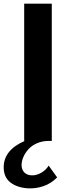

<svg xmlns="http://www.w3.org/2000/svg" viewBox="-72 -770 363 1049"><path d="M240.2 199.2Q208.5 231.9 166 246.8Q123.5 261.7 79.1 258.8Q21 254.9 -15.4 226.6Q-51.8 198.2 -51.8 144Q-51.8 49.8 63 0H60.1V-750H210.9V0H193.8Q159.2 0 130.1 12.7Q101.1 25.4 83.3 45.4Q65.4 65.4 55.7 87.9Q45.9 110.4 45.9 131.8Q45.9 157.2 61.5 172.6Q77.1 188 104 188Q129.9 188 155 172.9Q180.2 157.7 193.8 134.8Z"/></svg>

Font: Oakes Grotesk Bold
Style: Regular
Weight: 700
Designer: Samuel Oakes
Foundry: Samuel Oakes
Version: Version 1.000;PS 001.000;hotconv 1.0.88;makeotf.lib2.5.64775